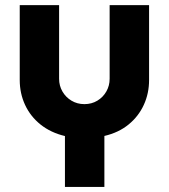

<svg xmlns="http://www.w3.org/2000/svg" viewBox="-20 -533 665 756"><path d="M235.7 203V2.7Q179.7 -10.7 139.8 -42.5Q100 -74.3 78.8 -119.8Q57.7 -165.3 57.7 -218V-512.7H212.7V-222.7Q212.7 -195.7 225.7 -173Q238.7 -150.3 261.3 -136.7Q284 -123 312.3 -123Q341 -123 363.5 -136.7Q386 -150.3 398.8 -173Q411.7 -195.7 411.7 -222.7V-512.7H567V-218Q567 -165.3 546.3 -120.2Q525.7 -75 486.3 -42.8Q447 -10.7 391 2.3V203Z"/></svg>

Font: MuseoModerno Thin
Style: Regular
Weight: 100
Designer: Pablo Cosgaya, Héctor Gatti, Marcela Romero, and the Authors of The MuseoModerno Project.
Foundry: Omnibus-Type Team
Version: Version 1.003